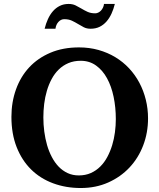

<svg xmlns="http://www.w3.org/2000/svg" viewBox="-20 -924 796 960"><path d="M559.1 -328.1Q559.1 -386.7 548.1 -439.7Q537.1 -492.7 515.1 -532.7Q493.2 -572.8 460.2 -596.4Q427.2 -620.1 383.8 -620.1Q349.1 -620.1 321.8 -608.4Q294.4 -596.7 273.7 -576.4Q252.9 -556.2 238.3 -528.8Q223.6 -501.5 214.4 -470Q205.1 -438.5 200.9 -404.5Q196.8 -370.6 196.8 -336.9Q196.8 -301.3 201.4 -266.1Q206.1 -231 215.3 -198.7Q224.6 -166.5 239.3 -138.7Q253.9 -110.8 273.4 -90.6Q293 -70.3 318.1 -58.6Q343.3 -46.9 374 -46.9Q407.2 -46.9 434.1 -58.8Q460.9 -70.8 481.4 -91.3Q502 -111.8 516.6 -139.2Q531.2 -166.5 540.8 -197.8Q550.3 -229 554.7 -262.5Q559.1 -295.9 559.1 -328.1ZM720.2 -332Q720.2 -260.3 696 -197Q671.9 -133.8 627.4 -86.4Q583 -39.1 521 -11.5Q459 16.1 383.8 16.1Q309.1 16.1 245.4 -7.6Q181.6 -31.2 135.5 -76.7Q89.4 -122.1 63.2 -188.5Q37.1 -254.9 37.1 -339.8Q37.1 -413.6 60.1 -477.3Q83 -541 126.2 -587.4Q169.4 -633.8 232.2 -660.4Q294.9 -687 375 -687Q426.8 -687 472.7 -674.1Q518.6 -661.1 556.9 -637.9Q595.2 -614.7 625.5 -582.3Q655.8 -549.8 676.8 -510.3Q697.8 -470.7 709 -425.5Q720.2 -380.4 720.2 -332ZM554.2 -904.3Q547.9 -878.4 537.6 -856Q527.3 -833.5 512.7 -816.7Q498 -799.8 478.3 -790Q458.5 -780.3 433.1 -780.3Q413.6 -780.3 398.9 -787.8Q384.3 -795.4 369.9 -804.2Q355.5 -813 339.4 -820.6Q323.2 -828.1 301.3 -828.1Q284.7 -828.1 272.2 -814.5Q259.8 -800.8 257.3 -780.3H203.1Q209.5 -806.2 219.7 -828.6Q230 -851.1 244.6 -867.9Q259.3 -884.8 278.8 -894.5Q298.3 -904.3 323.2 -904.3Q342.8 -904.3 357.9 -897Q373 -889.6 387.5 -880.9Q401.9 -872.1 418 -864.7Q434.1 -857.4 456.1 -857.4Q463.9 -857.4 471.4 -861.1Q479 -864.7 484.9 -871.1Q490.7 -877.4 494.9 -886Q499 -894.5 500 -904.3Z"/></svg>

Font: Charis SIL Afr
Style: Bold
Weight: 700
Foundry: SIL International
Version: Version 5.000